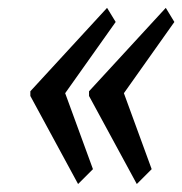

<svg xmlns="http://www.w3.org/2000/svg" viewBox="-20 -505 455 479"><path d="M202.1 -277.3 393.6 -485.4 415 -450.2 289.1 -272.5 358.4 -83 321.3 -45.9 202.1 -265.6ZM55.7 -277.3 247.1 -485.4 268.6 -450.2 142.6 -272.5 211.9 -83 174.8 -45.9 55.7 -265.6Z"/></svg>

Font: Neuton
Style: Italic
Weight: 400
Italic angle: -9°
Designer: Brian M Zick
Version: Version 1.32